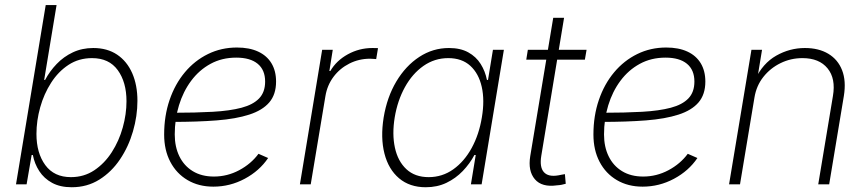

<svg xmlns="http://www.w3.org/2000/svg" viewBox="-20 -748 3520 779"><path d="M271 11.7Q224.1 11.7 191.4 -6.1Q158.7 -23.9 139.4 -53.7Q120.1 -83.5 113.3 -119.1H108.4L87.9 0H44.9L165.5 -727.5H209.5L159.2 -423.8H163.1Q181.6 -459 210 -488.5Q238.3 -518.1 275.6 -535.6Q313 -553.2 358.4 -553.2Q415 -553.2 455.1 -526.4Q495.1 -499.5 516.4 -451.2Q537.6 -402.8 537.6 -338.9Q537.6 -277.3 519.5 -215.1Q501.5 -152.8 467 -101.6Q432.6 -50.3 383.1 -19.3Q333.5 11.7 271 11.7ZM267.6 -29.3Q320.8 -29.3 362.5 -57.1Q404.3 -85 433.6 -130.6Q462.9 -176.3 478 -230.5Q493.2 -284.7 493.2 -337.4Q493.2 -414.6 457.8 -463.4Q422.4 -512.2 353.5 -512.2Q299.8 -512.2 258.1 -484.9Q216.3 -457.5 187.3 -412.1Q158.2 -366.7 143.1 -312.5Q127.9 -258.3 127.9 -204.6Q127.9 -127 163.8 -78.1Q199.7 -29.3 267.6 -29.3Z M845.7 9.3Q786.1 9.3 741 -17.3Q695.8 -43.9 670.9 -91.6Q646 -139.2 646 -202.1Q646 -277.8 668 -342.3Q689.9 -406.7 730 -454.6Q770 -502.4 824 -528.8Q877.9 -555.2 941.4 -555.2Q991.7 -555.2 1027.1 -538.8Q1062.5 -522.5 1081.3 -491.5Q1100.1 -460.4 1100.1 -417Q1100.1 -364.7 1072.5 -332.5Q1044.9 -300.3 991.2 -283Q937.5 -265.6 859.1 -259.5Q780.8 -253.4 679.2 -253.4L683.1 -290.5Q773.4 -290.5 843 -294.4Q912.6 -298.3 959.7 -310.8Q1006.8 -323.2 1031.2 -348.6Q1055.7 -374 1055.7 -417Q1055.7 -464.4 1025.4 -489.3Q995.1 -514.2 938.5 -514.2Q880.4 -514.2 834.2 -489Q788.1 -463.9 755.6 -420.2Q723.1 -376.5 706.1 -320.6Q689 -264.6 689 -202.6Q689 -152.3 707.8 -113.8Q726.6 -75.2 762.2 -53.5Q797.9 -31.7 847.7 -31.7Q902.3 -31.7 950.4 -57.4Q998.5 -83 1028.8 -124L1067.9 -106.9Q1032.7 -54.7 972.9 -22.7Q913.1 9.3 845.7 9.3Z M1196.8 0 1287.1 -545.9H1330.1L1316.4 -460H1320.3Q1344.7 -502 1391.1 -527.6Q1437.5 -553.2 1491.2 -553.2Q1497.6 -553.2 1502.9 -553Q1508.3 -552.7 1513.7 -552.7L1506.3 -508.3Q1502.9 -508.3 1496.3 -509Q1489.7 -509.8 1481.4 -509.8Q1436.5 -509.8 1397.7 -490.2Q1358.9 -470.7 1333.3 -436.5Q1307.6 -402.3 1300.3 -357.9L1240.7 0Z M1707.5 11.7Q1642.1 11.7 1599.1 -24.7Q1556.2 -61 1539.8 -125Q1523.4 -189 1536.6 -271.5Q1550.3 -354 1588.1 -417.5Q1626 -481 1681.2 -517.1Q1736.3 -553.2 1801.8 -553.2Q1848.1 -553.2 1879.9 -535.6Q1911.6 -518.1 1930.2 -488.5Q1948.7 -459 1955.6 -423.8H1960L1980 -545.9H2024.4L1934.1 0H1890.6L1910.2 -119.1H1904.8Q1886.2 -84 1857.7 -54.2Q1829.1 -24.4 1791.5 -6.3Q1753.9 11.7 1707.5 11.7ZM1719.2 -29.3Q1774.4 -29.3 1819.1 -61Q1863.8 -92.8 1893.8 -147.7Q1923.8 -202.6 1935.1 -272Q1946.8 -341.3 1934.6 -395.5Q1922.4 -449.7 1888.2 -481Q1854 -512.2 1798.8 -512.2Q1743.2 -512.2 1698 -480.5Q1652.8 -448.7 1622.8 -394.3Q1592.8 -339.8 1581.5 -272Q1570.3 -203.6 1582.3 -148.7Q1594.2 -93.8 1628.9 -61.5Q1663.6 -29.3 1719.2 -29.3Z M2359.9 -545.9 2353 -505.9H2115.2L2121.6 -545.9ZM2224.6 -675.8H2268.6L2176.3 -116.7Q2168.5 -70.3 2186.5 -49.8Q2204.6 -29.3 2245.6 -36.6Q2251 -37.6 2258.3 -39.1Q2265.6 -40.5 2272 -41.5L2275.4 -2.4Q2267.6 0 2258.5 1.7Q2249.5 3.4 2240.2 3.9Q2178.7 12.7 2150.1 -20.8Q2121.6 -54.2 2131.3 -114.3Z M2587.4 9.3Q2527.8 9.3 2482.7 -17.3Q2437.5 -43.9 2412.6 -91.6Q2387.7 -139.2 2387.7 -202.1Q2387.7 -277.8 2409.7 -342.3Q2431.6 -406.7 2471.7 -454.6Q2511.7 -502.4 2565.7 -528.8Q2619.6 -555.2 2683.1 -555.2Q2733.4 -555.2 2768.8 -538.8Q2804.2 -522.5 2823 -491.5Q2841.8 -460.4 2841.8 -417Q2841.8 -364.7 2814.2 -332.5Q2786.6 -300.3 2732.9 -283Q2679.2 -265.6 2600.8 -259.5Q2522.5 -253.4 2420.9 -253.4L2424.8 -290.5Q2515.1 -290.5 2584.7 -294.4Q2654.3 -298.3 2701.4 -310.8Q2748.5 -323.2 2772.9 -348.6Q2797.4 -374 2797.4 -417Q2797.4 -464.4 2767.1 -489.3Q2736.8 -514.2 2680.2 -514.2Q2622.1 -514.2 2575.9 -489Q2529.8 -463.9 2497.3 -420.2Q2464.8 -376.5 2447.8 -320.6Q2430.7 -264.6 2430.7 -202.6Q2430.7 -152.3 2449.5 -113.8Q2468.3 -75.2 2503.9 -53.5Q2539.6 -31.7 2589.4 -31.7Q2644 -31.7 2692.1 -57.4Q2740.2 -83 2770.5 -124L2809.6 -106.9Q2774.4 -54.7 2714.6 -22.7Q2654.8 9.3 2587.4 9.3Z M3041 -352.1 2982.4 0H2938L3028.8 -545.9H3071.8L3051.8 -423.8L3043.5 -424.8Q3074.7 -491.2 3129.4 -522.2Q3184.1 -553.2 3245.6 -553.2Q3301.8 -553.2 3340.8 -529.8Q3379.9 -506.3 3396.7 -462.9Q3413.6 -419.4 3403.8 -358.9L3344.2 0H3299.8L3359.4 -358.4Q3371.6 -429.2 3337.6 -470.7Q3303.7 -512.2 3235.8 -512.2Q3188.5 -512.2 3147 -491.9Q3105.5 -471.7 3077.1 -435.8Q3048.8 -399.9 3041 -352.1Z"/></svg>

Font: Inter ExtraLight
Style: Italic
Weight: 250
Italic angle: -9.3988°
Designer: Rasmus Andersson
Foundry: rsms
Version: Version 4.001;git-66647c0bb